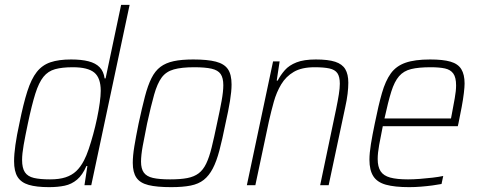

<svg xmlns="http://www.w3.org/2000/svg" viewBox="-20 -763 1968 791"><path d="M182 8Q130 8 98.5 -1.5Q67 -11 52.5 -34Q38 -57 38 -99Q38 -127 43.5 -166Q49 -205 60 -255Q76 -335 92.5 -386.5Q109 -438 131.5 -466.5Q154 -495 188 -506.5Q222 -518 273 -518Q315 -518 344.5 -510.5Q374 -503 390.5 -486Q407 -469 411 -440H415L479 -743H514L356 0H328L340 -79H336Q320 -42 297.5 -23Q275 -4 246.5 2Q218 8 182 8ZM186 -24Q224 -24 250 -32.5Q276 -41 294 -58Q312 -75 326 -102Q336 -121 345.5 -149Q355 -177 364 -210Q373 -243 380 -276.5Q387 -310 391 -339.5Q395 -369 395 -389Q395 -442 368.5 -464Q342 -486 280 -486Q236 -486 207 -478Q178 -470 159 -446.5Q140 -423 125.5 -377Q111 -331 95 -255Q84 -203 77.5 -166Q71 -129 71 -104Q71 -71 82.5 -53.5Q94 -36 119.5 -30Q145 -24 186 -24Z M685 8Q626 8 591.5 -0.5Q557 -9 542 -31Q527 -53 527 -92Q527 -121 533.5 -160.5Q540 -200 551 -254Q565 -319 577 -365Q589 -411 604 -441Q619 -471 641 -487.5Q663 -504 695.5 -511Q728 -518 776 -518Q835 -518 869.5 -509Q904 -500 919 -478Q934 -456 934 -415Q934 -387 927.5 -347Q921 -307 909 -254Q896 -189 884 -143.5Q872 -98 856.5 -68.5Q841 -39 819.5 -22Q798 -5 765.5 1.5Q733 8 685 8ZM681 -24Q724 -24 752 -29.5Q780 -35 798.5 -49Q817 -63 829.5 -89Q842 -115 852 -155.5Q862 -196 874 -254Q886 -309 893 -347.5Q900 -386 900 -412Q900 -442 889 -458Q878 -474 851.5 -480Q825 -486 780 -486Q728 -486 696 -477Q664 -468 646 -443.5Q628 -419 615 -373Q602 -327 586 -254Q575 -200 568 -161.5Q561 -123 561 -97Q561 -68 572.5 -52Q584 -36 610 -30Q636 -24 681 -24Z M997 0 1105 -510H1132L1120 -431H1124Q1136 -454 1153.5 -474Q1171 -494 1201.5 -506Q1232 -518 1281 -518Q1332 -518 1361 -508.5Q1390 -499 1402.5 -478Q1415 -457 1415 -422Q1415 -402 1412 -376.5Q1409 -351 1402 -320L1334 0H1299L1365 -315Q1372 -349 1376 -374.5Q1380 -400 1380 -418Q1380 -447 1370 -461.5Q1360 -476 1337 -481Q1314 -486 1276 -486Q1223 -486 1190.5 -467Q1158 -448 1138.5 -415.5Q1119 -383 1108 -343.5Q1097 -304 1088 -264L1032 0Z M1666 8Q1606 8 1570 -2Q1534 -12 1518 -37Q1502 -62 1502 -105Q1502 -132 1508 -169Q1514 -206 1524 -254Q1539 -329 1553.5 -379.5Q1568 -430 1590 -460.5Q1612 -491 1650.5 -504.5Q1689 -518 1752 -518Q1805 -518 1836 -509Q1867 -500 1880.5 -478Q1894 -456 1894 -419Q1894 -405 1891 -379.5Q1888 -354 1882 -322Q1876 -290 1869 -256L1866 -243H1557Q1548 -199 1542 -165.5Q1536 -132 1536 -108Q1536 -76 1548 -57.5Q1560 -39 1587.5 -31.5Q1615 -24 1661 -24Q1683 -24 1709.5 -26Q1736 -28 1761.5 -31Q1787 -34 1806 -38L1799 -5Q1784 -2 1761.5 1Q1739 4 1714 6Q1689 8 1666 8ZM1564 -275H1838L1842 -296Q1848 -328 1853.5 -358.5Q1859 -389 1859 -411Q1859 -444 1847.5 -460Q1836 -476 1813 -481Q1790 -486 1754 -486Q1705 -486 1674 -478.5Q1643 -471 1624 -449Q1605 -427 1592 -385.5Q1579 -344 1564 -275Z"/></svg>

Font: Saira SemiCondensed Thin
Style: Italic
Weight: 250
Width: 4
Italic angle: -12°
Designer: Hector Gatti with collaboration of the Omnibus-Type team
Foundry: Omnibus-Type
Version: Version 1.101